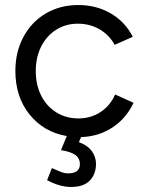

<svg xmlns="http://www.w3.org/2000/svg" viewBox="-20 -532 581 762"><path d="M167 183 186 135Q208 145 222.5 150.5Q237 156 250 156Q297 156 297 120Q297 96 279 83Q261 70 222 64L245 8Q153 -8 97 -78Q41 -148 41 -250Q41 -326 73 -385.5Q105 -445 161.5 -478.5Q218 -512 291 -512Q363 -512 420 -478.5Q477 -445 507 -386L435 -354Q414 -393 375.5 -415.5Q337 -438 289 -438Q241 -438 203 -414Q165 -390 143.5 -347.5Q122 -305 122 -250Q122 -195 143.5 -152.5Q165 -110 203.5 -86Q242 -62 291 -62Q340 -62 378.5 -87Q417 -112 437 -157L510 -124Q481 -62 426 -26Q371 10 302 12L293 32Q328 45 344.5 68Q361 91 361 118Q361 159 336.5 184.5Q312 210 262 210Q217 210 167 183Z"/></svg>

Font: Oak Sans
Style: Regular
Weight: 400
Designer: Erik Kennedy, Walven
Foundry: Erik Kennedy, Walven
Version: Version 1.000